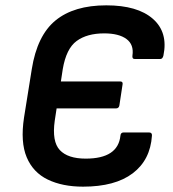

<svg xmlns="http://www.w3.org/2000/svg" viewBox="-20 -687 648 719"><path d="M291 12Q214 12 159 -14.5Q104 -41 80 -98Q56 -155 70 -247L99 -428Q119 -554 188 -610.5Q257 -667 378 -667Q495 -667 552.5 -616.5Q610 -566 592 -479Q589 -466 580 -466H485Q474 -466 476 -479Q482 -520 453.5 -541Q425 -562 370 -562Q306 -562 267 -533.5Q228 -505 215 -428L208 -382H430Q441 -382 439 -371L427 -292Q425 -281 414 -281H192L185 -235Q174 -157 204 -125Q234 -93 301 -93Q422 -93 431 -179Q432 -191 443 -191H538Q550 -191 549 -179Q543 -88 477 -38Q411 12 291 12Z"/></svg>

Font: Sofia Sans
Style: Bold Italic
Weight: 700
Italic angle: -9°
Designer: Botio Nikoltchev, Ani Petrova
Foundry: lettersoup
Version: Version 4.101; ttfautohint (v1.8.4.7-5d5b)